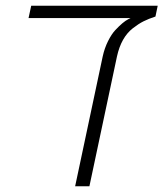

<svg xmlns="http://www.w3.org/2000/svg" viewBox="-20 -650 570 670"><path d="M530.3 -629.9 522.5 -592.3Q498.5 -584.5 481 -575.7Q463.4 -566.9 443.4 -551.3Q402.8 -519.5 388.2 -453.1L292 0H242.2L338.4 -453.1Q344.7 -481.9 356.9 -506.3Q369.1 -530.8 382.3 -544.9Q409.2 -573.7 427.7 -583L435.5 -586.9H79.6L88.9 -629.9Z"/></svg>

Font: Open Sans Hebrew Light
Style: Italic
Weight: 300
Italic angle: -12°
Foundry: Ascender Corporation, Yanek Iontef
Version: Version 2.001;PS 002.001;hotconv 1.0.70;makeotf.lib2.5.58329